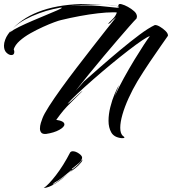

<svg xmlns="http://www.w3.org/2000/svg" viewBox="-25 -673 865 966"><path d="M586 22Q549 18 535 -6.5Q521 -31 521 -65Q521 -98 530 -134Q539 -170 551.5 -199.5Q564 -229 573 -244Q574 -245 569 -232.5Q564 -220 558.5 -206.5Q553 -193 552 -189Q572 -233 598.5 -281Q625 -329 651.5 -372.5Q678 -416 699 -448Q720 -480 729 -491Q720 -490 691 -470.5Q662 -451 620.5 -419Q579 -387 533 -349Q487 -311 443 -272.5Q399 -234 365 -202Q331 -170 315 -151Q319 -152 330 -161.5Q341 -171 354 -183.5Q367 -196 377.5 -205.5Q388 -215 390 -215Q354 -179 332 -157.5Q310 -136 294 -117Q278 -98 258 -70Q299 -64 299 -47Q299 -34 273 -19.5Q247 -5 206 1Q189 2 182.5 -6Q176 -14 176 -26Q176 -40 180.5 -54.5Q185 -69 189 -79Q197 -100 222 -139Q247 -178 283 -228Q319 -278 360 -331.5Q401 -385 440 -435Q479 -485 510.5 -525Q542 -565 559 -586Q538 -569 533 -562Q528 -555 518 -553Q531 -567 543.5 -579Q556 -591 563 -610Q559 -611 553.5 -611Q548 -611 542 -611Q511 -611 467.5 -606Q424 -601 375.5 -592Q327 -583 282 -572Q272 -570 247.5 -561Q223 -552 191 -537.5Q159 -523 128 -505.5Q97 -488 74 -467.5Q51 -447 44 -425Q47 -418 47 -412Q47 -396 32 -396Q20 -396 7.5 -408Q-5 -420 -5 -443Q-5 -457 1 -473Q6 -487 15 -500Q24 -513 35 -525Q31 -520 26.5 -514Q22 -508 27 -512Q41 -523 71.5 -538Q102 -553 138.5 -568.5Q175 -584 208.5 -598Q242 -612 264 -621.5Q286 -631 286 -634Q286 -634 285.5 -634.5Q285 -635 283 -635Q281 -635 275 -634Q269 -633 261 -631L242 -627Q210 -620 172.5 -606.5Q135 -593 100 -574Q65 -555 39 -529Q95 -589 189 -621Q283 -653 413 -653Q451 -653 493 -650Q444 -652 392.5 -648.5Q341 -645 299 -638Q323 -642 349 -644Q375 -646 405 -646Q439 -646 476 -643Q513 -640 555 -635Q557 -635 559.5 -634.5Q562 -634 563 -634Q573 -634 573 -637Q573 -641 561 -643Q546 -645 531 -647Q516 -649 502 -650Q520 -649 537 -647Q554 -645 570 -642Q570 -653 579 -653Q581 -653 583.5 -652.5Q586 -652 589 -651Q601 -648 618.5 -638.5Q636 -629 650 -616.5Q664 -604 664 -589Q664 -586 662 -580Q650 -568 625 -539.5Q600 -511 566.5 -472Q533 -433 496 -389Q459 -345 422.5 -300Q386 -255 355 -216Q366 -228 376.5 -239.5Q387 -251 397 -263Q433 -295 481 -337Q529 -379 580 -421.5Q631 -464 676.5 -498Q722 -532 754 -547Q764 -548 780 -538.5Q796 -529 808.5 -516.5Q821 -504 820 -493Q809 -477 784 -441.5Q759 -406 728 -360Q697 -314 667 -265Q642 -223 622 -179Q602 -135 591 -96.5Q580 -58 580 -30Q580 1 595 12Q601 16 601 19Q601 23 586 22ZM195 273Q219 257 256.5 208.5Q294 160 328 94Q333 88 341 88Q356 88 373 100Q390 112 388 123Q384 138 371 148.5Q358 159 341 173Q335 177 337 177.5Q339 178 337 181Q375 153 387 132Q391 126 389 134Q387 142 370 159Q363 166 354 173Q345 180 327 193L317 202L334 186L336 181L323 192Q311 202 291 218Q271 234 256 242Q252 243 245 250Q238 257 241 256Q258 246 279.5 230Q301 214 317 202Q285 230 253 250.5Q221 271 195 273Z"/></svg>

Font: Smooch
Style: Regular
Weight: 400
Designer: Robert E. Leuschke
Foundry: Robert E. Leuschke
Version: Version 1.010; ttfautohint (v1.8.3)